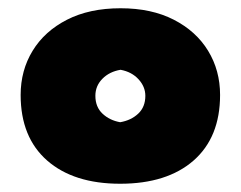

<svg xmlns="http://www.w3.org/2000/svg" viewBox="-20 -726 583 465"><path d="M271 -281Q158.5 -281 94.2 -337.2Q30 -393.5 30 -496Q30 -555.5 59 -603Q88 -650.5 142.2 -678.2Q196.5 -706 272 -706Q347 -706 401 -678.2Q455 -650.5 484 -603Q513 -555.5 513 -496Q513 -393.5 448.8 -337.2Q384.5 -281 271 -281ZM271 -430Q297.5 -434.5 314.8 -450.8Q332 -467 332 -494Q332 -516 315.5 -534Q299 -552 272 -557Q245 -552.5 228 -535.2Q211 -518 211 -494Q211 -467 228.2 -450.8Q245.5 -434.5 271 -430Z"/></svg>

Font: Commissioner Flair Black
Style: Regular
Weight: 900
Designer: Kostas Bartsokas
Foundry: Kostas Bartsokas
Version: Version 1.000; ttfautohint (v1.8.3)